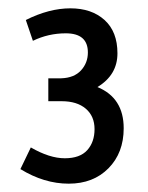

<svg xmlns="http://www.w3.org/2000/svg" viewBox="-20 -722 356 461"><path d="M128 -479H96V-534H127Q158 -535 174.5 -553Q191 -571 191 -596Q191 -642 138 -642Q96 -642 59 -624L42 -674Q98 -702 149 -702Q200 -702 231 -674Q262 -646 262 -594Q262 -542 214 -513Q277 -487 277 -414Q277 -355 240.5 -318Q204 -281 145 -281Q86 -281 29 -316L54 -368Q99 -342 135.5 -342Q172 -342 189.5 -361.5Q207 -381 207 -412Q207 -443 186 -461Q165 -479 128 -479Z"/></svg>

Font: Rambla
Style: Regular
Weight: 400
Designer: Martin Sommaruga
Foundry: Martin Sommaruga
Version: Version 1.001